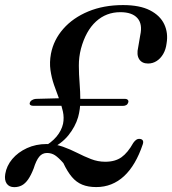

<svg xmlns="http://www.w3.org/2000/svg" viewBox="-22 -736 689 768"><path d="M173.7 -136.6 146.7 -145Q184 -165.3 204 -189.5Q224.1 -213.7 230.2 -240.9Q235 -265 229.6 -290.1Q224.2 -315.2 214 -341.7Q203.8 -368.2 194 -396.6Q184.2 -425.1 179.8 -456Q175.5 -486.9 181.8 -521Q192.6 -576.9 231.3 -620.8Q270 -664.8 331.1 -690.2Q392.3 -715.7 470.1 -715.7Q537 -715.7 577.8 -694.8Q618.6 -673.9 635 -639Q651.4 -604.1 644.3 -562.3Q641.4 -538.3 630.9 -520.2Q620.4 -502.1 604.7 -492Q589 -481.9 570.2 -481.9Q545.7 -481.9 534.6 -499.4Q523.6 -516.9 530.7 -546.8L538.9 -594.8Q548.9 -639.9 527.6 -663.6Q506.4 -687.3 459.4 -687.3Q402.7 -687.3 362 -650Q321.2 -612.7 301.9 -541.5Q293.2 -507.8 293.4 -473.1Q293.5 -438.4 296.4 -403.5Q299.2 -368.6 299.3 -334.3Q299.4 -300 290.4 -267.3Q279.3 -229.4 251.7 -194.9Q224 -160.4 173.7 -136.6ZM-1 -40.1Q4.3 -72.7 27.1 -99.9Q50 -127 85.8 -143.5Q121.6 -159.9 165 -159.9Q199.5 -159.9 229.3 -149.3Q259.1 -138.6 286.9 -124.5Q314.7 -110.3 342.1 -99.7Q369.4 -89 399 -89Q438.7 -89 464 -107.1Q489.3 -125.2 511.2 -164.6Q517.6 -173.7 524.1 -177.6Q530.6 -181.4 538.6 -180.2Q546.4 -179.1 549.4 -173.7Q552.3 -168.3 549 -158.5Q535 -116.9 516.3 -85Q497.6 -53.1 474.3 -31.5Q451 -9.9 423.1 1.2Q395.2 12.3 363.1 12.3Q330.4 12.3 306.9 2.6Q283.4 -7 265.4 -28.3Q247.5 -49.5 231.4 -83.7Q212 -105.7 198 -114.9Q183.9 -124.1 166.1 -124.1Q147.2 -124.1 134.9 -109.2Q122.6 -94.3 112.6 -62Q102 -34.8 90.5 -18.3Q79 -1.8 65.4 5.4Q51.8 12.6 35.1 12.6Q14.5 12.6 4.7 -1.7Q-5 -15.9 -1 -40.1ZM97.3 -325.1Q99.2 -331.5 106.4 -335.8Q113.6 -340.1 121.5 -340.5L234.8 -343.5L250 -312.7H111.3Q103.6 -312.7 99.5 -315.9Q95.4 -319.2 97.3 -325.1ZM272.4 -312.4 274.5 -340.5H477.8Q485.8 -340.5 489.3 -336.3Q492.9 -332.1 491 -326.3Q487 -312.4 468.8 -312.4Z"/></svg>

Font: Fraunces
Style: Italic
Weight: 900
Italic angle: -16°
Version: Version 1.000;[0bf87f6ff]